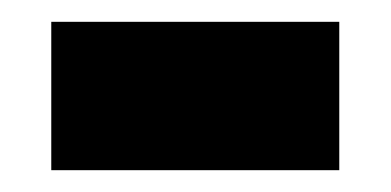

<svg xmlns="http://www.w3.org/2000/svg" viewBox="-20 -356 358 176"><path d="M27 -200H291V-336H27Z"/></svg>

Font: Noto Sans Myanmar SemiCondensed ExtraBold
Style: Regular
Weight: 800
Width: 4
Designer: Monotype Design Team
Foundry: Monotype Imaging Inc.
Version: Version 2.107